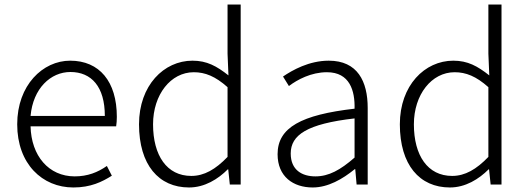

<svg xmlns="http://www.w3.org/2000/svg" viewBox="-20 -815 2335 848"><path d="M304 13C381 13 431 -12 474 -39L452 -82C412 -54 367 -36 310 -36C195 -36 118 -127 115 -257H493C495 -270 496 -284 496 -299C496 -455 419 -547 290 -547C169 -547 56 -439 56 -266C56 -91 167 13 304 13ZM115 -303C126 -425 204 -497 291 -497C384 -497 443 -432 443 -303Z M815 13C884 13 943 -24 986 -67H988L995 0H1043V-795H985V-578L989 -482C937 -523 894 -547 830 -547C704 -547 594 -438 594 -266C594 -87 681 13 815 13ZM825 -38C717 -38 656 -128 656 -266C656 -397 734 -496 836 -496C886 -496 931 -478 985 -430V-122C932 -67 882 -38 825 -38Z M1361 13C1429 13 1493 -24 1547 -68H1549L1555 0H1604V-338C1604 -456 1559 -547 1432 -547C1345 -547 1271 -505 1230 -477L1256 -435C1293 -463 1354 -496 1424 -496C1525 -496 1548 -414 1546 -335C1311 -308 1206 -252 1206 -134C1206 -35 1275 13 1361 13ZM1373 -36C1314 -36 1264 -64 1264 -137C1264 -219 1336 -268 1546 -292V-119C1483 -64 1432 -36 1373 -36Z M1967 13C2036 13 2095 -24 2138 -67H2140L2147 0H2195V-795H2137V-578L2141 -482C2089 -523 2046 -547 1982 -547C1856 -547 1746 -438 1746 -266C1746 -87 1833 13 1967 13ZM1977 -38C1869 -38 1808 -128 1808 -266C1808 -397 1886 -496 1988 -496C2038 -496 2083 -478 2137 -430V-122C2084 -67 2034 -38 1977 -38Z"/></svg>

Font: Noto Sans CJK JP Light
Style: Regular
Weight: 300
Designer: Ryoko NISHIZUKA (kana & ideographs); Paul D. Hunt (Latin, Greek & Cyrillic); Wenlong ZHANG (bopomofo); Sandoll Communica
Foundry: Adobe Systems Incorporated
Version: Version 1.004;PS 1.004;hotconv 1.0.82;makeotf.lib2.5.63406